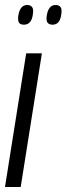

<svg xmlns="http://www.w3.org/2000/svg" viewBox="-25 -750 267 770"><path d="M58 0H-5L80 -536H143ZM186 -651Q173 -651 166.5 -658Q160 -665 162 -684Q168 -730 198 -730Q211 -730 217.5 -722Q224 -714 221 -694Q216 -651 186 -651ZM71 -651Q58 -651 52 -658Q46 -665 48 -684Q54 -730 84 -730Q97 -730 103.5 -722Q110 -714 107 -694Q102 -651 71 -651Z"/></svg>

Font: Georama ExtraCondensed
Style: Italic
Weight: 400
Width: 2
Italic angle: -9°
Designer: Jean-Baptiste Levee
Foundry: Production Type
Version: Version 1.000